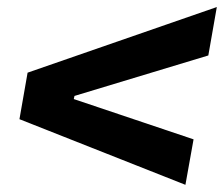

<svg xmlns="http://www.w3.org/2000/svg" viewBox="-20 -616 630 540"><path d="M501.5 -96.2 524.4 -224.1 187.5 -337.4 189.5 -346.2 565.9 -460 589.8 -596.2 57.6 -411.6 34.7 -280.8Z"/></svg>

Font: Cascadia Mono PL
Style: Bold Italic
Weight: 700
Italic angle: -10°
Monospace: yes
Designer: Aaron Bell
Foundry: Saja Typeworks
Version: Version 2404.023